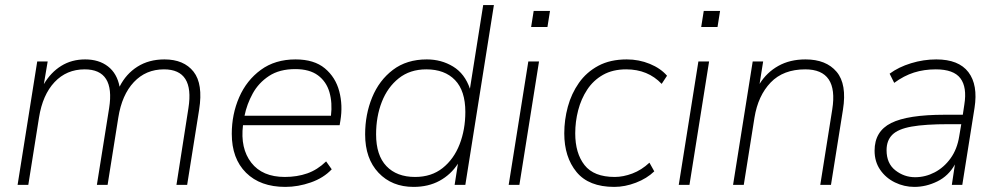

<svg xmlns="http://www.w3.org/2000/svg" viewBox="-20 -725 3915 753"><path d="M49 0 126 -484H167L152 -395Q179 -441 220 -466.5Q261 -492 314 -492Q368 -492 403.5 -464.5Q439 -437 449 -385Q474 -435 519 -463.5Q564 -492 625 -492Q701 -492 739 -444Q777 -396 761 -295L714 0H672L719 -301Q743 -453 623 -453Q552 -453 505 -403Q458 -353 444 -264L402 0H360L408 -301Q432 -453 312 -453Q241 -453 194 -403Q147 -353 133 -264L91 0Z M1099 8Q1001 8 945 -47.5Q889 -103 889 -200Q889 -277 918 -343.5Q947 -410 1003 -451Q1059 -492 1139 -492Q1212 -492 1254 -457Q1296 -422 1310.5 -367Q1325 -312 1315 -252L1312 -234H933Q922 -143 965.5 -87Q1009 -31 1097 -31Q1145 -31 1185 -45Q1225 -59 1259 -92L1281 -61Q1249 -27 1199 -9.5Q1149 8 1099 8ZM1138 -454Q1076 -454 1035 -427Q994 -400 971 -358Q948 -316 939 -271H1278Q1284 -322 1272 -363.5Q1260 -405 1227 -429.5Q1194 -454 1138 -454Z M1602 8Q1517 8 1464.5 -47.5Q1412 -103 1412 -198Q1412 -276 1439.5 -343Q1467 -410 1521 -451Q1575 -492 1654 -492Q1711 -492 1757 -464Q1803 -436 1823 -377L1875 -705H1917L1805 0H1763L1776 -83Q1748 -40 1704 -16Q1660 8 1602 8ZM1608 -31Q1672 -31 1716 -66Q1760 -101 1782.5 -159Q1805 -217 1805 -286Q1805 -369 1764.5 -411Q1724 -453 1652 -453Q1588 -453 1544 -418Q1500 -383 1477.5 -325.5Q1455 -268 1455 -198Q1455 -116 1495.5 -73.5Q1536 -31 1608 -31Z M2063 -619 2073 -682H2137L2127 -619ZM1975 0 2052 -484H2094L2017 0Z M2389 8Q2289 8 2241 -50.5Q2193 -109 2193 -202Q2193 -255 2207 -306.5Q2221 -358 2250.5 -400Q2280 -442 2326.5 -467Q2373 -492 2438 -492Q2486 -492 2528.5 -474.5Q2571 -457 2596 -428L2575 -396Q2521 -453 2436 -453Q2383 -453 2345 -431.5Q2307 -410 2283 -373.5Q2259 -337 2247.5 -292.5Q2236 -248 2236 -202Q2236 -124 2272.5 -77.5Q2309 -31 2391 -31Q2424 -31 2460 -44.5Q2496 -58 2527 -87L2546 -53Q2517 -25 2474 -8.5Q2431 8 2389 8Z M2730 -619 2740 -682H2804L2794 -619ZM2642 0 2719 -484H2761L2684 0Z M2855 0 2932 -484H2973L2959 -396Q2987 -441 3032.5 -466.5Q3078 -492 3139 -492Q3220 -492 3261 -443.5Q3302 -395 3286 -295L3239 0H3197L3244 -296Q3269 -453 3138 -453Q3052 -453 3002.5 -401.5Q2953 -350 2939 -264L2897 0Z M3566 8Q3526 8 3490 -9.5Q3454 -27 3432 -59Q3410 -91 3410 -134Q3410 -210 3475 -242.5Q3540 -275 3685 -275H3756L3762 -315Q3773 -383 3746.5 -418Q3720 -453 3650 -453Q3604 -453 3564.5 -440.5Q3525 -428 3487 -400L3469 -436Q3504 -462 3553 -477Q3602 -492 3652 -492Q3740 -492 3778 -442Q3816 -392 3802 -302L3754 0H3713L3725 -80Q3700 -35 3656 -13.5Q3612 8 3566 8ZM3569 -30Q3609 -30 3645.5 -49Q3682 -68 3708 -104Q3734 -140 3742 -191L3750 -238H3701Q3608 -238 3555 -228.5Q3502 -219 3479.5 -196.5Q3457 -174 3457 -136Q3457 -84 3491.5 -57Q3526 -30 3569 -30Z"/></svg>

Font: Nunito Sans ExtraLight
Style: Italic
Weight: 200
Italic angle: -9°
Designer: Vernon Adams
Foundry: Vernon Adams
Version: Version 3.006; ttfautohint (v1.8.3)